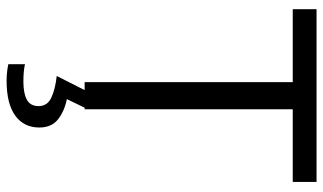

<svg xmlns="http://www.w3.org/2000/svg" viewBox="-222 -532 994 591"><g transform="rotate(90 275.5 -237.0)"><path d="M316.9 0H233.4V-640.6H8.8V-713.9H540.5V-640.6H316.9ZM373 139.6Q373 187 336.4 213.6Q299.8 240.2 229 240.2Q213.9 240.2 200.2 238.5Q186.5 236.8 178.2 234.9V183.6Q198.7 188.5 231.4 188.5Q268.1 188.5 287.6 177.7Q307.1 167 307.1 141.6Q307.1 114.7 281 102.5Q254.9 90.3 214.4 85.9L257.8 0H312L285.6 54.7Q322.3 62 347.7 81.8Q373 101.6 373 139.6Z"/></g></svg>

Font: Open Sans
Style: Regular
Weight: 400
Designer: Monotype Design Team
Foundry: Monotype Imaging Inc.
Version: Version 3.000; ttfautohint (v1.8.4)